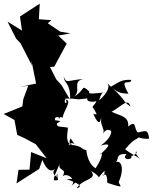

<svg xmlns="http://www.w3.org/2000/svg" viewBox="-33 -969 834 1048"><path d="M533 -256C524 -213 534 -277 573 -255C580 -230 542 -190 516 -175C591 -194 551 -161 510 -122C528 -152 533 -117 489 -51C490 -50 448 -66 438 -150C407 -153 424 -174 340 -180C376 -209 401 -139 353 -213C334 -186 362 -179 365 -176C324 -184 333 -226 338 -272C306 -280 238 -273 297 -308C272 -313 255 -315 214 -314L309 -238C256 -318 254 -337 298 -328C279 -311 283 -342 309 -326C313 -366 365 -420 324 -426C344 -402 309 -397 324 -431C410 -432 363 -421 444 -432C431 -407 523 -404 498 -444C496 -390 460 -393 477 -378C493 -349 506 -338 476 -348C511 -267 517 -316 519 -328V-299ZM121 -501 94 -427 89 -388 -13 -347 46 -314 61 -233 100 -215 162 -182 222 -105 137 -139 128 -43 68 -42 57 32 181 -47 198 -96C226 -31 250 -27 279 -56C219 -15 313 10 275 -10C292 -49 272 -32 284 13C240 27 267 -10 301 -94C262 -23 350 -64 301 5C318 -41 398 10 353 50C412 -6 414 9 330 8C390 30 425 47 386 59C416 4 503 14 464 -36C540 6 478 17 538 -37C538 -20 534 8 519 -30C526 13 551 -54 553 29C660 64 617 45 615 24C654 -61 619 -110 589 -74C627 -99 587 -129 658 -129C627 -95 690 -91 685 -118C689 -142 685 -135 686 -117C749 -145 675 -158 730 -103C700 -124 689 -124 650 -154C711 -230 718 -196 742 -244C677 -226 742 -208 781 -212C775 -268 758 -253 720 -246C698 -258 714 -321 667 -278C671 -336 625 -335 576 -359C634 -391 665 -436 679 -388C629 -422 666 -410 573 -496C608 -514 626 -537 684 -533C678 -498 614 -556 668 -457C623 -462 612 -456 550 -517C570 -499 556 -463 508 -421C517 -449 523 -475 548 -458C533 -474 442 -443 454 -470C406 -513 437 -478 368 -440C416 -472 356 -523 422 -538C331 -530 332 -512 315 -549C318 -510 352 -519 350 -424L303 -504L274 -536L240 -603L263 -605L331 -731L285 -775L352 -787L296 -796L228 -842L247 -859L179 -864L184 -949L76 -879L87 -802L8 -851L55 -758L79 -733L141 -612L138 -641L167 -498L174 -515L74 -494Z"/></svg>

Font: Hussar Lance
Style: Regular
Weight: 700
Foundry: Cannot Into Space Fonts, PlusOne Fonts
Version: Version 2.27